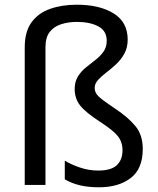

<svg xmlns="http://www.w3.org/2000/svg" viewBox="-20 -785 671 815"><path d="M522 -617Q522 -583 508 -557.5Q494 -532 473 -512.5Q452 -493 431 -477Q410 -461 396 -445.5Q382 -430 382 -412Q382 -399 388.5 -388Q395 -377 414 -362.5Q433 -348 470 -323Q524 -287 555 -249.5Q586 -212 586 -153Q586 -68 534.5 -29Q483 10 400 10Q353 10 317 1Q281 -8 255 -24V-103Q281 -87 319 -74Q357 -61 397 -61Q452 -61 476 -84Q500 -107 500 -147Q500 -183 479.5 -208Q459 -233 406 -267Q343 -308 320 -337.5Q297 -367 297 -407Q297 -438 310.5 -460Q324 -482 344.5 -498.5Q365 -515 385.5 -531Q406 -547 419.5 -566Q433 -585 433 -612Q433 -654 397.5 -673Q362 -692 306 -692Q271 -692 240.5 -682.5Q210 -673 191.5 -650Q173 -627 173 -584V0H85V-584Q85 -651 114 -690.5Q143 -730 193 -747.5Q243 -765 306 -765Q403 -765 462.5 -728Q522 -691 522 -617Z"/></svg>

Font: Noto Sans Phoenician
Style: Regular
Weight: 400
Designer: Monotype Design Team
Foundry: Monotype Imaging Inc.
Version: Version 2.001; ttfautohint (v1.8.4.7-5d5b)